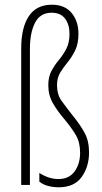

<svg xmlns="http://www.w3.org/2000/svg" viewBox="-20 -785 432 815"><path d="M313 -642Q313 -600 299.5 -572Q286 -544 268 -522Q250 -500 236 -477.5Q222 -455 222 -424Q222 -384 241 -357.5Q260 -331 286 -298Q321 -255 339.5 -220.5Q358 -186 358 -138Q358 -77 326.5 -33.5Q295 10 229 10Q207 10 185 4.5Q163 -1 147 -14V-51Q187 -25 228 -25Q273 -25 296.5 -57Q320 -89 320 -137Q320 -181 302 -211.5Q284 -242 255 -277Q224 -313 204.5 -347Q185 -381 185 -423Q185 -459 198.5 -484Q212 -509 230 -530.5Q248 -552 261.5 -578Q275 -604 275 -642Q275 -680 256.5 -705.5Q238 -731 199 -731Q151 -731 129 -689Q107 -647 107 -577V0H70V-579Q70 -668 102.5 -716.5Q135 -765 200 -765Q255 -765 284 -730Q313 -695 313 -642Z"/></svg>

Font: Noto Sans Gujarati UI ExtraCondensed ExtraLight
Style: Regular
Weight: 200
Width: 2
Designer: Jelle Bosma - Monotype Design Team, Universal Thirst
Foundry: Monotype Imaging Inc.
Version: Version 2.106; ttfautohint (v1.8.4.7-5d5b)